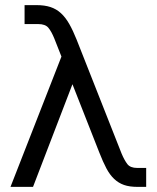

<svg xmlns="http://www.w3.org/2000/svg" viewBox="-20 -730 612 750"><path d="M517 0Q486 0 464.5 -7.5Q443 -15 426 -31Q409 -47 395.5 -72.5Q382 -98 368 -134L263 -401L109 0H21L220 -509L192 -580Q181 -607 169 -621.5Q157 -636 129 -636H76V-710H123Q154 -710 177 -702.5Q200 -695 218 -678.5Q236 -662 250.5 -636.5Q265 -611 279 -576L455 -130Q466 -104 477.5 -89Q489 -74 516 -74H551V0Z"/></svg>

Font: Geist
Style: Regular
Weight: 400
Designer: Basement.studio, Andrés Briganti, Mateo Zaragoza
Foundry: Basement.studio, Vercel, Andrés Briganti, Guido Ferreyra, Mateo Zaragoza
Version: Version 1.401